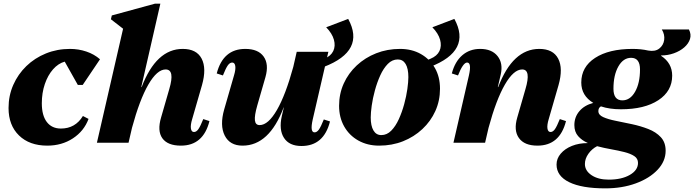

<svg xmlns="http://www.w3.org/2000/svg" viewBox="-20 -785 3818 1056"><path d="M240 16Q142 16 84.5 -40Q27 -96 27 -191Q27 -259 53 -318Q79 -377 125 -421.5Q171 -466 232.5 -491Q294 -516 365 -516Q412 -516 455 -501.5Q498 -487 530 -459L435 -318H408L336 -446Q300 -436 271.5 -403.5Q243 -371 226.5 -322.5Q210 -274 210 -217Q210 -150 237.5 -114Q265 -78 315 -78Q394 -78 436 -147L467 -131Q442 -64 381 -24Q320 16 240 16Z M513 0 657 -627 590 -679 595 -700 833 -765H862L757 -306H759Q839 -516 985 -516Q1061 -516 1089 -462.5Q1117 -409 1091 -317L1037 -130Q1027 -97 1030 -78Q1033 -59 1047 -59Q1060 -59 1071 -74.5Q1082 -90 1098 -130L1132 -119Q1098 16 975 16Q902 16 873 -24.5Q844 -65 866 -139L911 -295Q943 -403 891 -403Q844 -403 796 -320Q748 -237 706 -82L687 0Z M1314 16Q1244 16 1216 -39.5Q1188 -95 1213 -183L1267 -370Q1277 -403 1274 -422Q1271 -441 1257 -441Q1244 -441 1233 -425.5Q1222 -410 1206 -370L1172 -381Q1207 -516 1329 -516Q1400 -516 1430 -474Q1460 -432 1440 -361L1395 -205Q1379 -149 1382 -123Q1385 -97 1408 -97Q1455 -97 1503 -180Q1551 -263 1593 -417L1612 -500H1786L1700 -128Q1684 -57 1710 -57Q1723 -57 1734 -72.5Q1745 -88 1761 -128L1795 -117Q1761 18 1638 18Q1571 18 1542 -26.5Q1513 -71 1530 -147L1541 -194H1540Q1461 16 1314 16ZM1774 -635 1895 -681Q1991 -505 1761 -417L1709 -397V-439L1764 -462Q1800 -477 1813 -504.5Q1826 -532 1816.5 -566.5Q1807 -601 1774 -635Z M2065 16Q2001 16 1951 -12Q1901 -40 1873 -89.5Q1845 -139 1845 -203Q1845 -269 1870.5 -325.5Q1896 -382 1942 -425Q1988 -468 2049 -492Q2110 -516 2180 -516Q2245 -516 2294.5 -488Q2344 -460 2372 -411Q2400 -362 2400 -297Q2400 -231 2374.5 -174.5Q2349 -118 2303 -75Q2257 -32 2196.5 -8Q2136 16 2065 16ZM2077 -42Q2108 -42 2132 -66.5Q2156 -91 2173.5 -129.5Q2191 -168 2203 -212Q2215 -256 2220.5 -295.5Q2226 -335 2226 -361Q2226 -408 2211 -433Q2196 -458 2168 -458Q2137 -458 2113 -433.5Q2089 -409 2071.5 -370.5Q2054 -332 2042 -288Q2030 -244 2024.5 -204.5Q2019 -165 2019 -139Q2019 -93 2034 -67.5Q2049 -42 2077 -42ZM2358 -635 2479 -681Q2575 -505 2345 -417L2293 -397V-439L2348 -462Q2384 -477 2397 -504.5Q2410 -532 2400.5 -566.5Q2391 -601 2358 -635Z M2474 0 2559 -370Q2575 -441 2549 -441Q2527 -441 2499 -370L2465 -381Q2482 -446 2522.5 -481Q2563 -516 2621 -516Q2685 -516 2716.5 -476.5Q2748 -437 2734 -375L2718 -306H2720Q2800 -516 2946 -516Q3022 -516 3050 -462.5Q3078 -409 3052 -317L2998 -130Q2988 -97 2991 -78Q2994 -59 3008 -59Q3021 -59 3032 -74.5Q3043 -90 3059 -130L3093 -119Q3059 16 2936 16Q2864 16 2834 -26Q2804 -68 2825 -139L2870 -295Q2902 -403 2852 -403Q2805 -403 2757 -320Q2709 -237 2667 -82L2648 0Z M3309 251Q3180 251 3110.5 217Q3041 183 3041 120Q3041 87 3064 60Q3087 33 3125.5 17.5Q3164 2 3212 2V1Q3180 -13 3159.5 -36.5Q3139 -60 3139 -97Q3139 -141 3166.5 -173.5Q3194 -206 3243 -219Q3177 -259 3177 -331Q3177 -417 3253 -466.5Q3329 -516 3459 -516Q3506 -516 3545 -507Q3583 -500 3606 -518Q3629 -536 3633 -565.5Q3637 -595 3620 -623H3769Q3783 -596 3775 -570.5Q3767 -545 3743.5 -524.5Q3720 -504 3686.5 -492Q3653 -480 3616 -480V-478Q3677 -438 3677 -369Q3677 -284 3601 -234Q3525 -184 3395 -184Q3332 -184 3285 -200Q3271 -192 3271 -174Q3271 -153 3297.5 -141Q3324 -129 3366.5 -120.5Q3409 -112 3456 -102Q3503 -92 3545.5 -75.5Q3588 -59 3614.5 -30.5Q3641 -2 3641 44Q3641 102 3596.5 149Q3552 196 3477 223.5Q3402 251 3309 251ZM3403 -233Q3446 -233 3473 -280.5Q3500 -328 3500 -403Q3500 -467 3451 -467Q3408 -467 3381 -419.5Q3354 -372 3354 -297Q3354 -233 3403 -233ZM3197 117Q3197 154 3233.5 178.5Q3270 203 3328 203Q3399 203 3444 177Q3489 151 3489 111Q3489 87 3468.5 73.5Q3448 60 3414.5 51.5Q3381 43 3341.5 36Q3302 29 3264 19Q3235 34 3216 61Q3197 88 3197 117Z"/></svg>

Font: Platypi ExtraBold
Style: Italic
Weight: 800
Italic angle: -13°
Designer: David Sargent
Foundry: Bolt Cutter Type
Version: Version 1.200; ttfautohint (v1.8.4.7-5d5b)